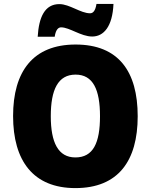

<svg xmlns="http://www.w3.org/2000/svg" viewBox="-20 -953 772 983"><path d="M173 -765H260C266 -805 281 -813 293 -813C336 -813 395 -766 452 -766C511 -766 556 -817 561 -933H474C468 -895 455 -885 441 -885C393 -885 336 -932 284 -932C209 -932 179 -865 173 -765ZM685 -358C685 -587 587 -725 367 -725C149 -725 47 -587 47 -359C47 -130 150 10 366 10C586 10 685 -130 685 -358ZM240 -358C240 -494 277 -571 367 -571C456 -571 492 -495 492 -358C492 -221 457 -147 366 -147C278 -147 240 -223 240 -358Z"/></svg>

Font: Noto Sans Georgian SemiCondensed Black
Style: Regular
Weight: 900
Width: 4
Designer: Monotype Design Team, Akaki Razmadze
Foundry: Google LLC
Version: Version 2.005